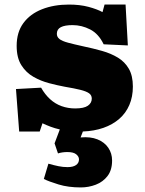

<svg xmlns="http://www.w3.org/2000/svg" viewBox="-20 -562 637 841"><path d="M334 259Q279 259 236.5 246Q194 233 172 222L192 155Q217 162 236.5 166Q256 170 276 170Q300 170 313 161Q326 152 326 136Q326 124 314 114Q302 104 275 104Q264 104 253.5 105.5Q243 107 234 110L219 66L242 5Q220 0 201.5 -7Q183 -14 166 -22L154 14H64L50 -172L160 -178Q177 -148 199.5 -127.5Q222 -107 250 -97Q278 -87 309 -87Q348 -87 365 -99Q382 -111 382 -130Q382 -145 370 -153.5Q358 -162 332 -168.5Q306 -175 264 -182Q232 -188 195.5 -197.5Q159 -207 126.5 -225.5Q94 -244 73.5 -276.5Q53 -309 53 -361Q53 -421 82.5 -461Q112 -501 164 -521.5Q216 -542 282 -542Q330 -542 367.5 -532Q405 -522 429 -509L438 -542H530L540 -363L434 -368Q412 -414 375 -433Q338 -452 298 -452Q264 -452 246.5 -443Q229 -434 229 -414Q229 -400 240.5 -391Q252 -382 278 -375Q304 -368 345 -359Q388 -350 427 -339Q466 -328 496.5 -309.5Q527 -291 544.5 -260.5Q562 -230 562 -183Q562 -138 546.5 -102Q531 -66 502 -41Q473 -16 433 -2Q393 12 343 14L333 40Q376 36 407 48.5Q438 61 454.5 85.5Q471 110 471 141Q471 183 451 209Q431 235 399.5 247Q368 259 334 259Z"/></svg>

Font: Literata Variable Black
Style: Regular
Weight: 900
Designer: Latin by Veronika Burian and Jose Scaglione. Greek by Irene Vlachou. Cyrillic by Vera Evstafieva.
Foundry: TypeTogether
Version: Version 3.021